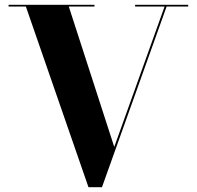

<svg xmlns="http://www.w3.org/2000/svg" viewBox="-20 -770 825 805"><path d="M769 -750V-742.5H678.5L407.5 15H351L88.5 -742.5H16V-750H376V-742.5H268.5L459 -154L670 -742.5H546.5V-750Z"/></svg>

Font: Bodoni Moda 28pt
Style: Bold
Weight: 700
Designer: Owen Earl
Foundry: indestructible type
Version: Version 2.005